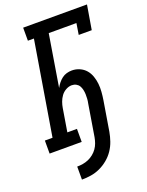

<svg xmlns="http://www.w3.org/2000/svg" viewBox="-171 -819 849 1108"><g transform="rotate(-20 253.5 -265.0)"><path d="M134 205V125Q152 125 169.5 122Q187 119 203.5 112Q220 105 235 93Q250 81 260.5 66Q271 51 277 34Q283 17 286 0L318 -195Q321 -209 322 -223Q323 -237 322.5 -251Q322 -265 319 -278.5Q316 -292 309.5 -303Q303 -314 291 -320.5Q279 -327 264 -327Q246 -327 228 -317Q210 -307 198.5 -291Q187 -275 180.5 -257Q174 -239 171 -220L148 -80H207V0H10V-80H57L152 -655H115V-735H507L482 -586H402L413 -655H243L191 -337Q199 -352 209.5 -365Q220 -378 233 -388Q246 -398 262 -402.5Q278 -407 294 -407Q319 -407 341.5 -397Q364 -387 379 -369.5Q394 -352 402 -329Q410 -306 412.5 -282Q415 -258 413 -232.5Q411 -207 407 -182L377 0Q372 28 362.5 55.5Q353 83 336.5 107.5Q320 132 296.5 151.5Q273 171 246 183.5Q219 196 190.5 200.5Q162 205 134 205Z"/></g></svg>

Font: Iosevka Slab Medium
Style: Italic
Weight: 500
Italic angle: -9°
Monospace: yes
Designer: Belleve Invis
Foundry: Belleve Invis
Version: Version 11.1.0; ttfautohint (v1.8.3)